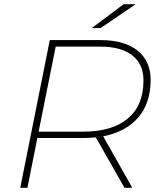

<svg xmlns="http://www.w3.org/2000/svg" viewBox="-20 -890 758 910"><path d="M469 -244 607 0H570L434 -239Q405 -236 375 -236H157L110 0H76L216 -700H456Q569 -700 631.5 -650.5Q694 -601 694 -511Q694 -401 635 -333Q576 -265 469 -244ZM660 -509Q660 -586 607 -627.5Q554 -669 455 -669H244L163 -266H374Q511 -266 585.5 -328Q660 -390 660 -509ZM566 -870H623L457 -757H415Z"/></svg>

Font: Montserrat Alternates ExLight
Style: Italic
Weight: 275
Italic angle: -11.3°
Designer: Julieta Ulanovsky
Foundry: Julieta Ulanovsky
Version: Version 7.200